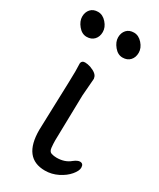

<svg xmlns="http://www.w3.org/2000/svg" viewBox="-199 -768 702 847"><g transform="rotate(30 152.0 -345.0)"><path d="M184 17Q73 17 73 -126L77 -254Q82 -397 82 -429L81 -470Q83 -485 100 -485Q112 -485 128 -480Q166 -466 168 -445L169 -442L162 -353L157 -122Q157 -104 159 -85Q161 -66 173.5 -62Q186 -58 200 -58Q242 -58 269 -81Q287 -95 299 -95Q317 -95 317 -74Q317 -58 298.5 -36Q280 -14 249 1.5Q218 17 184 17ZM86 -601Q72 -586 48 -586Q24 -586 5.5 -608.5Q-13 -631 -13 -654Q-13 -677 0.5 -692Q14 -707 38 -707Q62 -707 81 -685.5Q100 -664 100 -640Q100 -616 86 -601ZM269 -601Q255 -586 231 -586Q207 -586 188.5 -608.5Q170 -631 170 -654Q170 -677 183.5 -692Q197 -707 221 -707Q245 -707 264 -685.5Q283 -664 283 -640Q283 -616 269 -601Z"/></g></svg>

Font: ToneOZ-Pinyin-WenKai-Medium
Style: Medium
Weight: 700
Designer: Fontworks Inc.
Foundry: ToneOZ
Version: Version 0.240331